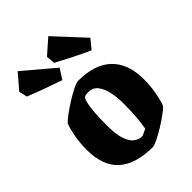

<svg xmlns="http://www.w3.org/2000/svg" viewBox="-221 -820 926 926"><g transform="rotate(-45 242.5 -356.5)"><path d="M261 11Q148 11 87.5 -41.5Q27 -94 27 -207Q27 -251 35 -294Q43 -337 52 -359Q62 -371 87 -389.5Q112 -408 141.5 -426.5Q171 -445 196.5 -457.5Q222 -470 233 -470Q347 -470 405 -413.5Q463 -357 463 -253Q463 -203 455 -161Q447 -119 438 -96Q428 -84 404 -66.5Q380 -49 351 -31Q322 -13 297 -1Q272 11 261 11ZM262 -62Q265 -62 274 -66Q283 -70 291 -74Q299 -78 299 -78Q303 -101 307 -138.5Q311 -176 311 -238Q311 -280 303 -316.5Q295 -353 277.5 -375Q260 -397 229 -397Q223 -397 217 -396.5Q211 -396 204 -393Q193 -389 186 -343Q179 -297 179 -222Q179 -157 191.5 -122.5Q204 -88 223.5 -75Q243 -62 262 -62ZM383 -528Q343 -546 295.5 -570Q248 -594 213 -613L209 -658L284 -724L422 -575ZM182 -526Q141 -540 91.5 -558Q42 -576 5 -591L-5 -633L60 -709L215 -578Z"/></g></svg>

Font: Grenze Gotisch ExtraBold
Style: Regular
Weight: 800
Designer: Renata Polastri
Foundry: Omnibus-Type
Version: Version 1.001